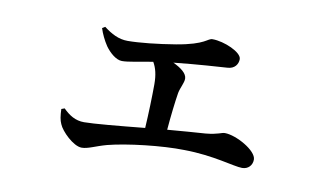

<svg xmlns="http://www.w3.org/2000/svg" viewBox="-54 -583 1108 655"><g transform="rotate(10 500.0 -255.0)"><path d="M168 -152C169 -128 171 -114 177 -101C186 -78 230 -34 259 -34C281 -34 306 -48 343 -58C409 -75 529 -89 606 -87C708 -86 781 -61 810 -61C831 -61 845 -76 845 -96C845 -127 771 -168 732 -168C720 -168 710 -159 667 -155C633 -153 586 -149 536 -145C540 -194 546 -244 551 -275C555 -295 566 -312 566 -327C566 -345 545 -361 517 -374C602 -383 672 -387 701 -389C727 -390 738 -408 738 -425C738 -449 675 -476 635 -476C617 -476 616 -454 515 -437C455 -427 390 -420 350 -420C319 -420 293 -434 267 -454L257 -448C263 -429 273 -408 285 -390C300 -369 323 -349 343 -349C366 -349 398 -357 449 -365C460 -346 466 -323 466 -290C466 -250 464 -187 461 -138C371 -129 285 -121 252 -121C222 -121 200 -135 179 -156Z"/></g></svg>

Font: Noto Serif CJK JP SemiBold
Style: Regular
Weight: 600
Designer: Ryoko NISHIZUKA 西塚涼子 (kana & ideographs); Frank Grießhammer (Latin, Greek & Cyrillic); Wenlong ZHANG 张文龙 (bopomofo); San
Foundry: Adobe
Version: Version 2.001;hotconv 1.1.0;makeotfexe 2.6.0